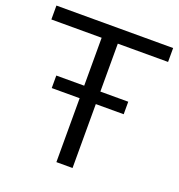

<svg xmlns="http://www.w3.org/2000/svg" viewBox="-128 -812 858 920"><g transform="rotate(20 301.0 -352.5)"><path d="M260.3 0V-634.1H3.9V-705H599V-634.1H342.7V0ZM118 -325.9V-389.7H484.9V-325.9Z"/></g></svg>

Font: Nunito Sans 12pt ExtraLight
Style: Regular
Weight: 200
Designer: Vernon Adams
Foundry: Vernon Adams
Version: Version 3.101;gftools[0.9.27]